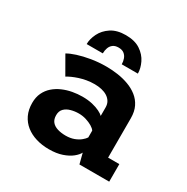

<svg xmlns="http://www.w3.org/2000/svg" viewBox="-163 -846 976 1000"><g transform="rotate(30 325.0 -346.0)"><path d="M260.5 11Q219 11 183.5 0.2Q148 -10.5 121.5 -31.5Q95 -52.5 80.2 -83.5Q65.5 -114.5 65.5 -155Q65.5 -189.5 78 -215.8Q90.5 -242 112 -260.8Q133.5 -279.5 160.5 -291.2Q187.5 -303 217.5 -308.5Q247.5 -314 277 -314Q310 -314 336.8 -307.8Q363.5 -301.5 382 -292.2Q400.5 -283 408.5 -274.5V-325Q408.5 -345 399.8 -359.5Q391 -374 376 -383.5Q361 -393 341.2 -397.5Q321.5 -402 299.5 -402Q274.5 -402 251.8 -398Q229 -394 209.2 -387.5Q189.5 -381 173.5 -373.8Q157.5 -366.5 146.5 -359.5L86.5 -464Q105 -475.5 139 -486.5Q173 -497.5 216.5 -504.8Q260 -512 307 -512Q341 -512 375.2 -507Q409.5 -502 441 -490.5Q472.5 -479 497.2 -459.5Q522 -440 536.2 -411.2Q550.5 -382.5 550.5 -342V-105.5H618V0H439L423 -62Q415 -46 394 -29Q373 -12 339.5 -0.5Q306 11 260.5 11ZM301 -94Q329 -94 351 -102.2Q373 -110.5 387.8 -122.8Q402.5 -135 408.5 -145V-186Q402 -196 385.8 -205.8Q369.5 -215.5 348.2 -222Q327 -228.5 304 -228.5Q280 -228.5 257.2 -222.2Q234.5 -216 220 -201.5Q205.5 -187 205.5 -162Q205.5 -137 217.8 -122.2Q230 -107.5 251.8 -100.8Q273.5 -94 301 -94ZM312.5 -704.5Q366.5 -704.5 400.2 -682Q434 -659.5 450 -626.2Q466 -593 466 -562H369Q369 -579.5 363.2 -595Q357.5 -610.5 345 -620Q332.5 -629.5 311.5 -629.5Q291 -629.5 278.5 -620Q266 -610.5 260.5 -595Q255 -579.5 255 -562H158Q158 -593 174.5 -626.2Q191 -659.5 225.2 -682Q259.5 -704.5 312.5 -704.5Z"/></g></svg>

Font: Trispace Thin SemiBold
Style: Regular
Weight: 600
Version: Version 1.210